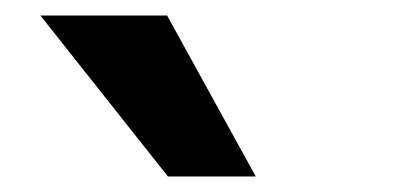

<svg xmlns="http://www.w3.org/2000/svg" viewBox="-20 -787 540 247"><path d="M196 -560 32 -767H195L309 -560Z"/></svg>

Font: Nunito Sans 10pt SemiExpanded ExtraBold
Style: Regular
Weight: 800
Width: 6
Designer: Vernon Adams
Foundry: Vernon Adams
Version: Version 3.101;gftools[0.9.27]